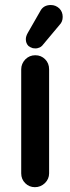

<svg xmlns="http://www.w3.org/2000/svg" viewBox="-20 -737 283 773"><path d="M94.7 -551.8Q84 -562.5 84 -579.1Q84 -590.8 91.8 -604.5L141.6 -691.4Q154.3 -716.8 184.6 -716.8Q204.1 -716.8 218.8 -703.1Q232.4 -689.5 232.4 -668.9Q232.4 -649.4 219.7 -636.7Q151.4 -554.7 149.4 -552.7Q147.5 -550.8 144 -548.3Q140.6 -545.9 136.7 -544.9Q129.9 -542 123.5 -542Q117.2 -542 112.3 -543Q102.5 -545.9 94.7 -551.8ZM65.4 -39.1V-458Q65.4 -480.5 82 -498Q98.6 -514.6 122.1 -514.6Q145.5 -514.6 161.6 -498.5Q177.7 -482.4 177.7 -458V-39.1Q177.7 -16.6 161.1 0Q143.6 16.6 120.6 16.6Q97.7 16.6 81.5 0.5Q65.4 -15.6 65.4 -39.1Z"/></svg>

Font: FakePearl
Style: SemiBold
Weight: 400
Version: Version 1.2